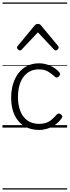

<svg xmlns="http://www.w3.org/2000/svg" viewBox="-20 -1030 562 1550"><path d="M296 19Q227 19 176.5 -11.5Q126 -42 98 -100Q70 -158 70 -241Q70 -302 85.5 -352.5Q101 -403 130 -440.5Q159 -478 201 -498.5Q243 -519 296 -519Q342 -519 386.5 -499Q431 -479 460 -445Q466 -437 465 -429.5Q464 -422 455 -413Q446 -404 438.5 -404Q431 -404 424 -410Q395 -437 366 -453.5Q337 -470 292 -470Q255 -470 224 -455Q193 -440 170.5 -410.5Q148 -381 136.5 -339.5Q125 -298 125 -245Q125 -182 144 -133.5Q163 -85 201 -57.5Q239 -30 296 -30Q327 -30 351 -38Q375 -46 396 -63.5Q417 -81 440 -107Q447 -114 455 -113.5Q463 -113 471 -107Q479 -101 482 -93.5Q485 -86 480 -79Q457 -45 426 -23Q395 -1 361 9Q327 19 296 19ZM141 -623Q133 -623 125 -631Q117 -639 117 -647Q117 -649 118.5 -652Q120 -655 123 -659L260 -825Q266 -831 271.5 -834Q277 -837 286 -837Q295 -837 300.5 -834Q306 -831 311 -825L449 -659Q452 -655 453 -652Q454 -649 454 -647Q454 -639 446 -631Q438 -623 431 -623Q426 -623 422 -625.5Q418 -628 414 -632L286 -769L157 -632Q154 -628 150 -625.5Q146 -623 141 -623ZM0 490H522V500H0ZM0 -20H522V0H0ZM0 -505H522V-500H0ZM0 -1010H522V-1000H0Z"/></svg>

Font: Playwrite ES Deco Guides
Style: Regular
Weight: 400
Designer: Veronika Burian, José Scaglione
Foundry: TypeTogether
Version: Version 1.003